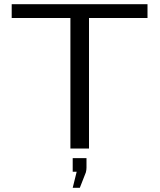

<svg xmlns="http://www.w3.org/2000/svg" viewBox="-20 -711 767 919"><path d="M328 46H394V92Q394 102 391 114L362 188H328L347 111H328ZM36 -625V-691H686V-625H406V0H317V-625Z"/></svg>

Font: Coval
Style: Light
Weight: 300
Foundry: Context Ltd
Version: Version 001.000